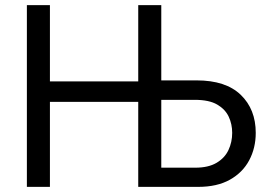

<svg xmlns="http://www.w3.org/2000/svg" viewBox="-20 -730 1054 750"><path d="M85 0V-710H175V-412H520V-710H610V-416H748Q862 -416 920.5 -359.5Q979 -303 979 -211Q979 -152 953.5 -104Q928 -56 878 -28Q828 0 754 0H520V-332H175V0ZM610 -75H743Q794 -75 826 -94Q858 -113 872.5 -144Q887 -175 887 -211Q887 -245 873.5 -274Q860 -303 828.5 -321.5Q797 -340 741 -340H610Z"/></svg>

Font: YasnoRaleway Medium
Style: Regular
Weight: 500
Designer: Matt McInerney, Pablo Impallari, Rodrigo Fuenzalida
Foundry: Matt McInerney, Pablo Impallari, Rodrigo Fuenzalida
Version: Version 4.026